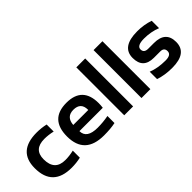

<svg xmlns="http://www.w3.org/2000/svg" viewBox="18 -1335 1978 1978"><g transform="rotate(-45 1007.0 -346.5)"><path d="M439.5 -14.6Q376 0 307.6 0Q34.2 0 34.2 -266.1Q34.2 -512.7 307.6 -512.7Q376 -512.7 439.5 -498V-395.5Q376 -410.2 317.4 -410.2Q163.6 -410.2 163.6 -266.1Q163.6 -102.5 317.4 -102.5Q376 -102.5 439.5 -117.2Z M741.2 -512.7Q974.6 -512.7 974.6 -274.4Q974.6 -242.7 970.2 -210.9H629.9Q629.9 -102.5 789.1 -102.5Q866.7 -102.5 944.3 -117.2V-14.6Q876.5 0 779.3 0Q500.5 0 500.5 -262.2Q500.5 -512.7 741.2 -512.7ZM629.9 -300.8H848.6V-304.7Q848.6 -411.1 741.2 -411.1Q638.7 -411.1 629.9 -300.8Z M1201.2 -698.2V0H1071.8V-698.2Z M1452.6 -698.2V0H1323.2V-698.2Z M1574.7 -24.4V-131.8Q1660.2 -97.7 1772 -97.7Q1855.5 -97.7 1855.5 -151.4Q1855.5 -202.6 1799.3 -202.6H1706.5Q1550.3 -202.6 1550.3 -356.4Q1550.3 -517.6 1778.3 -517.6Q1875 -517.6 1960.4 -488.3V-380.9Q1875 -415 1774.9 -415Q1669.9 -415 1669.9 -361.3Q1669.9 -310.1 1731 -310.1H1814Q1984.9 -310.1 1984.9 -156.2Q1984.9 4.9 1767.1 4.9Q1660.2 4.9 1574.7 -24.4Z"/></g></svg>

Font: SansationBold
Style: Bold
Weight: 700
Designer: Bernd Montag
Version: Version 1.301